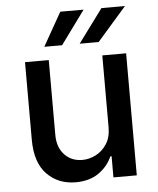

<svg xmlns="http://www.w3.org/2000/svg" viewBox="-54 -802 702 855"><g transform="rotate(-5 297.0 -374.5)"><path d="M250.4 7.1Q171.9 7.1 121.6 -44.9Q71.4 -96.9 71.4 -198.5V-545.5H177.6V-211.3Q177.6 -155.5 208.5 -122.5Q239.3 -89.5 288.7 -89.5Q318.5 -89.5 348.2 -104.4Q377.8 -119.3 397.7 -149.9Q416.9 -179.3 416.9 -224.4V-545.5H523.4V0H419V-94.5H413.4Q394.5 -50.8 353.2 -21.8Q311.8 7.1 250.4 7.1ZM405.9 -606.2H321L431.5 -755.7H536.6ZM242.5 -606.2H163L247.5 -755.7H351.6Z"/></g></svg>

Font: Linik Sans Medium
Style: Regular
Weight: 500
Designer: Rasmus Andersson (font), Cristiano Sobral (main changes)
Foundry: rsms
Version: Version 3.018;June 1, 2022;FontCreator 14.0.0.2814 64-bit; t